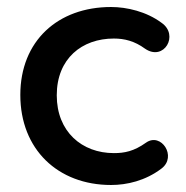

<svg xmlns="http://www.w3.org/2000/svg" viewBox="-20 -518 532 548"><path d="M297 10C342 10 395 -2 441 -37C486 -71 440 -141 397 -111C362 -86 335 -81 305 -81C214 -81 142 -142 142 -246C142 -351 214 -408 305 -408C335 -408 364 -401 394 -379C448 -342 492 -418 441 -453C398 -485 342 -498 297 -498C145 -498 38 -401 38 -247C38 -92 145 10 297 10Z"/></svg>

Font: SN Pro Medium
Style: Regular
Weight: 500
Designer: Tobias Whetton
Foundry: Supernotes
Version: Version 1.003;Glyphs 3.3 (3324)